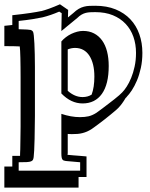

<svg xmlns="http://www.w3.org/2000/svg" viewBox="-61 -527 692 883"><path d="M318.8 -80.6Q342.3 -80.6 360.4 -91.8Q373 -125.5 373 -174.8Q373 -205.1 367.2 -229.2Q361.3 -253.4 350.1 -270.8Q338.9 -288.1 322.3 -297.4Q305.7 -306.6 284.2 -306.6Q267.1 -306.6 250.5 -299.8V-109.4Q282.7 -80.6 318.8 -80.6ZM522.9 -82.5Q522 -81.1 520.3 -79.6Q518.6 -78.1 516.6 -76.2Q508.3 -62 500.2 -51Q492.2 -40 484.9 -32.7L486.3 -33.7Q481.4 -28.3 470.9 -19.3Q460.4 -10.3 447.5 0.2Q434.6 10.7 420.7 21.7Q406.7 32.7 394.5 41.7Q382.3 50.8 373.3 57.4Q364.3 64 361.3 65.9Q350.1 73.2 339.4 77.9Q328.6 82.5 317.9 85.2Q307.1 87.9 295.4 88.9Q283.7 89.8 270 89.8Q265.1 89.8 260.5 89.6Q255.9 89.4 250.5 88.9V177.2Q250.5 183.1 249.8 184.1Q249 185.1 246.6 184.6H245.6Q247.1 184.6 255.6 185.5Q264.2 186.5 277.3 187.5Q290.5 188.5 306.2 189.7Q321.8 190.9 336.9 192.4V287.1H300.3V335.9H-41V238.8H-4.4V189.9H31.2Q31.2 183.1 31.5 175.8Q31.7 168.5 32.2 160.2Q32.7 136.2 33 107.7Q33.2 79.1 33.7 55.2V-170.4Q33.7 -195.8 33.4 -219Q33.2 -242.2 32.7 -261.2Q32.2 -280.3 31.5 -293.9Q30.8 -307.6 29.8 -313.5Q15.6 -314.5 -41 -314.9V-408.2Q-31.2 -409.2 -22 -410.2Q-12.7 -411.1 -4.4 -412.1V-457Q45.4 -462.4 78.1 -467.3Q110.8 -472.2 128.4 -476.1L127.9 -475.6Q143.6 -479.5 165.3 -487.3Q187 -495.1 214.8 -507.3L252.4 -481.4L251.5 -446.8L275.9 -466.8Q289.1 -479.5 301 -486.3Q313 -493.2 325.2 -496.3Q337.4 -499.5 350.1 -500Q362.8 -500.5 377 -500.5Q430.2 -500.5 470.7 -483.9Q511.2 -467.3 538.6 -438.2Q565.9 -409.2 579.8 -369.6Q593.8 -330.1 593.8 -283.7Q593.8 -246.6 586.7 -214.4Q579.6 -182.1 568.6 -156.2Q557.6 -130.4 545.2 -111.6Q532.7 -92.8 521.5 -81.5ZM221.2 -336.4Q230 -346.7 241.7 -355.7Q253.4 -364.7 266.6 -371.1Q279.8 -377.4 293.7 -381.1Q307.6 -384.8 320.8 -384.8Q349.6 -384.8 371.6 -373.3Q393.6 -361.8 408.7 -340.8Q423.8 -319.8 431.4 -290Q439 -260.3 439 -223.6Q439 -139.2 407.5 -95.2Q376 -51.3 318.8 -51.3Q265.6 -51.3 221.2 -97.2ZM221.2 -3.4Q243.2 3.9 264.6 7.8Q286.1 11.7 306.6 11.7Q329.1 11.7 346.2 7.8Q363.3 3.9 381.8 -7.8Q384.8 -9.8 393.3 -16.1Q401.9 -22.5 413.6 -31.2Q425.3 -40 438.7 -50.3Q452.1 -60.5 464.6 -70.3Q477.1 -80.1 486.8 -88.6Q496.6 -97.2 501 -102.1Q510.7 -111.8 521.7 -128.7Q532.7 -145.5 542.2 -168.7Q551.8 -191.9 558.1 -220.9Q564.5 -250 564.5 -283.7Q564.5 -323.7 552.5 -357.9Q540.5 -392.1 516.8 -417.2Q493.2 -442.4 458.3 -456.8Q423.3 -471.2 377 -471.2Q365.2 -471.2 354.5 -470.7Q343.8 -470.2 333.7 -467.8Q323.7 -465.3 314 -459.7Q304.2 -454.1 294.4 -444.3L245.6 -404.3Q237.3 -397.5 231.2 -392.3Q225.1 -387.2 221.2 -384.3L222.7 -466.3L211.4 -473.6Q171.9 -456.5 134.8 -447.3Q116.7 -443.4 89.4 -439Q62 -434.6 24.9 -430.7V-392.6Q49.8 -392.1 63.7 -391.1Q77.6 -390.1 80.6 -389.2Q86.9 -387.2 90.8 -381.3Q92.8 -377.9 94.5 -363.5Q96.2 -349.1 97.2 -327.1Q98.1 -305.2 98.9 -277.3Q99.6 -249.5 99.6 -219.2V6.8L98.1 111.8Q97.2 144 96.2 165Q95.2 186 93.8 195.8Q92.8 203.1 90.6 207.8Q88.4 212.4 81.5 215.1Q74.7 217.8 61.5 218.5Q48.3 219.2 24.9 219.2V257.8H152.8H307.6V219.2Q247.1 214.4 241.7 213.4Q236.3 212.4 232.4 211.2Q228.5 210 226.1 206.5Q223.6 203.1 222.4 196.3Q221.2 189.5 221.2 177.2Z"/></svg>

Font: XB Kayhan Sayeh
Style: Regular
Weight: 700
Designer: Behnam
Foundry: Irmug
Version: Version 7.300 2009